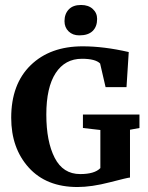

<svg xmlns="http://www.w3.org/2000/svg" viewBox="-20 -743 594 771"><path d="M298 -601Q272 -601 255.5 -617Q239 -633 239 -658Q239 -687 256 -705Q273 -723 305 -723H306Q335 -723 352.5 -707Q370 -691 370 -667Q370 -636 352 -618.5Q334 -601 299 -601ZM291 8Q166 8 95.5 -70Q25 -148 25 -270Q25 -405 103 -481Q181 -557 312 -557Q397 -557 497 -534L488 -393H404L382 -488Q363 -507 309 -507Q241 -507 203.5 -449.5Q166 -392 166 -283Q166 -175 199.5 -109.5Q233 -44 302 -44Q360 -44 383 -68V-221L313 -229V-283H540V-229L502 -222V-30Q494 -30 421 -11Q348 8 291 8Z"/></svg>

Font: Aikya
Style: Bold
Weight: 700
Designer: Neelakash Kshetrimayum (Latin subset based on Merriweather by Eben Sorkin)
Foundry: Brand New Type
Version: Version 1.00 b005